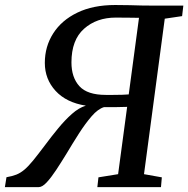

<svg xmlns="http://www.w3.org/2000/svg" viewBox="-55 -766 770 786"><path d="M-35 0 -28.5 -40.5Q-5 -44.5 12 -51.2Q29 -58 45 -71.5Q61 -85 80.8 -109.2Q100.5 -133.5 129.5 -172Q155 -206.5 182.8 -240.2Q210.5 -274 239.2 -299.5Q268 -325 296.5 -333.5Q216.5 -346 172.5 -394Q128.5 -442 128.5 -508.5Q128.5 -575.5 162.8 -629.2Q197 -683 261.5 -714.2Q326 -745.5 416.5 -745.5Q451.5 -745.5 476.2 -744.8Q501 -744 524.2 -743.5Q547.5 -743 577.5 -743H695.5L690.5 -700L619.5 -689.5L534.5 -53L607.5 -40L604 0H343.5L348 -40L428.5 -53L465.5 -328.5Q448.5 -327.5 421.5 -327.5Q394.5 -327.5 371 -327.5Q346 -320 320.2 -290.2Q294.5 -260.5 268.2 -219.5Q242 -178.5 217 -136.5Q195 -100.5 174.5 -69.5Q154 -38.5 136 -19.2Q118 0 103.5 0ZM472 -379.5 514 -693Q502 -693 482.2 -693.5Q462.5 -694 419 -694Q340.5 -694 289 -648.2Q237.5 -602.5 237.5 -510.5Q237.5 -449 270 -413.2Q302.5 -377.5 378 -377.5Q390 -377.5 408.5 -377.5Q427 -377.5 444.8 -378Q462.5 -378.5 472 -379.5Z"/></svg>

Font: Merriweather
Style: Italic
Weight: 400
Italic angle: -7.8°
Designer: Eben Sorkin
Foundry: Eben Sorkin
Version: Version 2.100